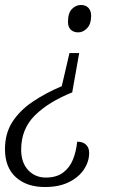

<svg xmlns="http://www.w3.org/2000/svg" viewBox="-53 -561 497 771"><path d="M265 -348 237 -190Q142 -152 87 -97.5Q32 -43 32 40Q32 92 60 122Q88 152 131 152Q174 152 200.5 132Q227 112 240 79.5Q253 47 257 8Q280 8 292.5 20Q305 32 305 53Q305 88 284 119.5Q263 151 223.5 170.5Q184 190 127 190Q54 190 10.5 150.5Q-33 111 -33 38Q-33 -25 -3.5 -71Q26 -117 77.5 -152Q129 -187 195 -215L226 -348ZM272 -541Q291 -541 302 -529.5Q313 -518 313 -497Q313 -465 297 -448Q281 -431 261 -431Q243 -431 231.5 -441.5Q220 -452 220 -473Q220 -509 236 -525Q252 -541 272 -541Z"/></svg>

Font: Noto Serif Tamil SemiCondensed Light
Style: Italic
Weight: 300
Width: 4
Italic angle: -12°
Designer: Indian Type Foundry, Tom Grace, and the Monotype Design Team
Foundry: Monotype Imaging Inc.
Version: Version 2.003; ttfautohint (v1.8.4.7-5d5b)